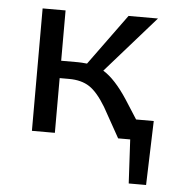

<svg xmlns="http://www.w3.org/2000/svg" viewBox="-45 -459 597 650"><g transform="rotate(5 253.0 -133.5)"><path d="M422 -69H482L475 149H416L408 0H367L310 -102Q281 -150 253.5 -168Q226 -186 184 -186H152V0H74V-416H152V-245H209Q220 -245 240 -243L366 -416H466L297 -224Q338 -199 381 -133Z"/></g></svg>

Font: EauTestInfant Medium
Style: Italic
Weight: 500
Italic angle: -12°
Designer: Christian Thalmann (Catharsis Fonts)
Version: Version 0.001;PS 000.001;hotconv 1.0.88;makeotf.lib2.5.64775